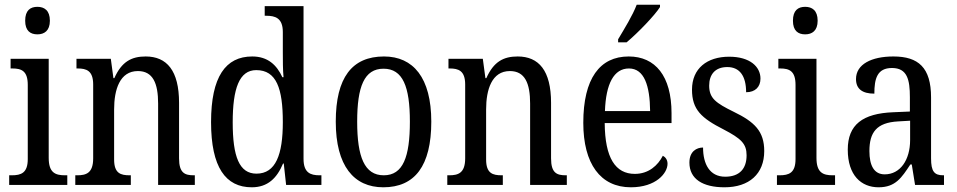

<svg xmlns="http://www.w3.org/2000/svg" viewBox="-20 -786 4068 816"><path d="M139 -640C168 -640 192 -655 192 -698C192 -742 168 -757 139 -757C109 -757 87 -742 87 -698C87 -655 109 -640 139 -640ZM19 0H266V-41H256C215 -41 187 -52 187 -115V-536H25V-495H33C72 -495 98 -484 98 -425V-110C98 -51 70 -41 30 -41H19Z M300 0H536V-41H531C493 -41 465 -49 465 -108V-321C465 -405 489 -484 566 -484C630 -484 652 -432 652 -346V0H808V-41H804C766 -41 741 -50 741 -113V-349C741 -486 689 -546 599 -546C539 -546 497 -524 466 -454H462L451 -536H305V-495H310C347 -495 376 -486 376 -427V-113C376 -50 346 -41 308 -41H300Z M1050 10C1118 10 1157 -29 1183 -91H1186L1196 0H1346V-41H1338C1299 -41 1270 -52 1270 -111V-760H1105V-719H1112C1149 -719 1182 -710 1182 -650V-565C1182 -529 1182 -490 1185 -458H1180C1156 -510 1118 -546 1052 -546C939 -546 877 -460 877 -267C877 -75 939 10 1050 10ZM1070 -48C997 -48 969 -120 969 -266C969 -410 997 -488 1069 -488C1155 -488 1182 -410 1182 -267C1182 -129 1152 -48 1070 -48Z M1609 10C1743 10 1813 -81 1813 -269C1813 -456 1736 -546 1612 -546C1476 -546 1407 -456 1407 -269C1407 -81 1484 10 1609 10ZM1611 -41C1529 -41 1498 -119 1498 -269C1498 -418 1528 -494 1610 -494C1692 -494 1722 -418 1722 -269C1722 -119 1693 -41 1611 -41Z M1881 0H2117V-41H2112C2074 -41 2046 -49 2046 -108V-321C2046 -405 2070 -484 2147 -484C2211 -484 2233 -432 2233 -346V0H2389V-41H2385C2347 -41 2322 -50 2322 -113V-349C2322 -486 2270 -546 2180 -546C2120 -546 2078 -524 2047 -454H2043L2032 -536H1886V-495H1891C1928 -495 1957 -486 1957 -427V-113C1957 -50 1927 -41 1889 -41H1881Z M2607 -619V-606H2643C2692 -647 2763 -721 2785 -756V-766H2686C2669 -721 2635 -666 2607 -619ZM2661 10C2768 10 2817 -50 2817 -90C2817 -108 2807 -119 2797 -124C2776 -83 2737 -47 2678 -47C2596 -47 2551 -114 2550 -263H2834V-305C2834 -463 2765 -546 2652 -546C2529 -546 2459 -452 2459 -264C2459 -90 2532 10 2661 10ZM2743 -314H2551C2555 -430 2589 -495 2653 -495C2718 -495 2742 -422 2743 -314Z M3059 10C3164 10 3228 -47 3228 -144C3228 -228 3187 -268 3098 -311C3023 -348 2994 -368 2994 -422C2994 -469 3019 -501 3071 -501C3123 -501 3151 -464 3151 -394C3190 -394 3212 -417 3212 -452C3212 -502 3168 -545 3079 -545C2985 -545 2921 -495 2921 -405C2921 -320 2961 -284 3055 -236C3130 -197 3153 -175 3153 -126C3153 -69 3123 -35 3062 -35C2996 -35 2968 -89 2968 -159C2941 -159 2910 -143 2910 -95C2910 -25 2967 10 3059 10Z M3402 -640C3431 -640 3455 -655 3455 -698C3455 -742 3431 -757 3402 -757C3372 -757 3350 -742 3350 -698C3350 -655 3372 -640 3402 -640ZM3282 0H3529V-41H3519C3478 -41 3450 -52 3450 -115V-536H3288V-495H3296C3335 -495 3361 -484 3361 -425V-110C3361 -51 3333 -41 3293 -41H3282Z M3714 10C3786 10 3812 -31 3849 -87H3855L3869 0H3992V-41H3989C3951 -41 3937 -57 3937 -113V-372C3937 -499 3883 -546 3777 -546C3684 -546 3618 -513 3618 -450C3618 -408 3645 -388 3696 -388C3696 -452 3708 -497 3771 -497C3836 -497 3847 -447 3847 -373V-312L3777 -309C3646 -304 3583 -256 3583 -150C3583 -41 3640 10 3714 10ZM3740 -45C3695 -45 3675 -82 3675 -144C3675 -223 3705 -265 3797 -270L3848 -273V-191C3848 -106 3806 -45 3740 -45Z"/></svg>

Font: Noto Serif Tamil Condensed
Style: Italic
Weight: 400
Width: 3
Italic angle: -12°
Designer: Indian Type Foundry, Tom Grace, and the Monotype Design Team
Foundry: Monotype Imaging Inc.
Version: Version 2.003